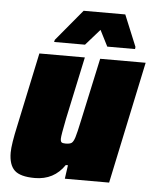

<svg xmlns="http://www.w3.org/2000/svg" viewBox="-52 -747 644 799"><g transform="rotate(5 270.5 -347.5)"><path d="M14 -89Q14 -123 32 -204L97 -510H287L231 -248Q217 -178 217 -165Q217 -153 221.5 -149.5Q226 -146 238 -146Q256 -146 263.5 -151.5Q271 -157 277 -176Q283 -195 294 -247L351 -510H541L433 0H248L256 -57H247Q203 8 123 8Q62 8 38 -15Q14 -38 14 -89ZM154 -563 156 -572 265 -703H439L493 -572L492 -563H376L342 -630L283 -563Z"/></g></svg>

Font: Saira Semi Condensed Black
Style: Italic
Weight: 900
Width: 4
Italic angle: -12°
Designer: Hector Gatti with collaboration of the Omnibus-Type team
Foundry: Omnibus-Type
Version: Version 1.001; ttfautohint (v1.8)